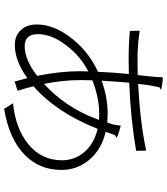

<svg xmlns="http://www.w3.org/2000/svg" viewBox="42 -848 828 953"><g transform="rotate(90 456.5 -372.0)"><path d="M521 22 493 -22Q618 -35 695 -97Q776 -163 776 -265Q776 -328 736 -375Q694 -425 620 -442Q540 -239 409 -124Q417 -88 431 -45L385 -30Q383 -39 378 -57Q371 -80 368 -93Q282 -31 204 -31Q159 -31 132 -59Q102 -88 102 -140Q102 -228 173 -316Q239 -399 337 -444Q340 -522 348 -597Q323 -596 276 -596Q204 -596 134 -602L133 -651Q203 -640 276 -640Q327 -640 353 -641Q355 -660 359 -694Q361 -718 362 -727Q364 -757 364 -766Q384 -765 405 -761.5Q426 -758 425.5 -756Q425 -754 420 -753Q414 -751 413 -746Q413 -743 411.5 -736.5Q410 -730 409 -727Q400 -679 397 -643Q588 -653 728 -683L729 -633Q561 -605 391 -599Q387 -556 381 -462Q464 -492 546 -492Q561 -492 589 -490Q595 -508 598 -518Q602 -535 604 -557Q665 -541 663 -535Q662 -533 658 -532Q652 -531 650 -526Q647 -515 643 -506L635 -482Q724 -461 775 -399Q824 -340 824 -262Q824 -155 751 -82Q672 -3 521 22ZM210 -80Q277 -80 357 -142Q334 -255 334 -355Q334 -382 335 -396Q256 -355 204 -284Q150 -214 150 -145Q150 -80 210 -80ZM397 -176Q452 -226 497 -292Q545 -363 576 -449Q567 -450 548 -450Q466 -450 379 -416Q378 -396 378 -357Q378 -269 397 -176Z"/></g></svg>

Font: GenSekiGothic TW L
Style: Regular
Weight: 300
Version: Version 1.501;PS 1;hotconv 16.6.51;makeotf.lib2.5.65220